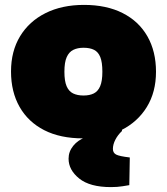

<svg xmlns="http://www.w3.org/2000/svg" viewBox="-20 -555 682 784"><path d="M319 10Q226 10 160.5 -23.5Q95 -57 60 -118.5Q25 -180 25 -263Q25 -346 62 -407Q99 -468 166 -501.5Q233 -535 323 -535Q415 -535 481 -501.5Q547 -468 582 -406.5Q617 -345 617 -262Q617 -179 579.5 -118Q542 -57 475 -23.5Q408 10 319 10ZM321 -165Q346 -165 363 -173.5Q380 -182 389 -203Q398 -224 398 -262Q398 -301 389.5 -322Q381 -343 364 -351.5Q347 -360 321 -360Q297 -360 279.5 -351.5Q262 -343 252.5 -322Q243 -301 243 -262Q243 -224 252 -203Q261 -182 278.5 -173.5Q296 -165 321 -165ZM433 209Q347 209 303.5 174Q260 139 260 93Q260 64 279 40.5Q298 17 330 5L412 -27H478V-20Q461 -4 451 15.5Q441 35 441 53Q441 69 454 76Q467 83 510 88L508 201Q501 202 480.5 205.5Q460 209 433 209Z"/></svg>

Font: REM Medium Black
Style: Regular
Weight: 900
Version: Version 1.005;gftools[0.9.28]